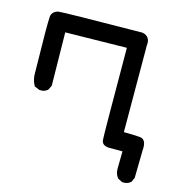

<svg xmlns="http://www.w3.org/2000/svg" viewBox="-89 -580 678 723"><g transform="rotate(15 250.0 -218.0)"><path d="M448.7 62.5 435.1 55.7 433.1 54.7 431.6 52.7Q419.9 37.6 420.9 16.1L421.9 -48.8H374.5Q360.8 -47.9 351.1 -53Q341.3 -58.1 339.8 -70.3Q337.9 -85.9 336.9 -429.7L97.7 -425.8L100.6 -220.7V-218.3L99.6 -216.3L92.8 -202.6L91.8 -200.7L89.8 -199.2Q77.1 -189 59.1 -191.4L58.1 -191.9L56.6 -192.4L43 -198.2L40 -199.2L38.1 -202.6Q27.3 -223.1 27.3 -246.1Q25.4 -359.9 25.1 -406Q24.9 -452.1 26.4 -470.7Q28.8 -480.5 35.9 -486.6Q43 -492.7 53.2 -494.6Q69.3 -497.1 377 -500H377.4H378.4Q394.5 -497.6 402.1 -486.3Q409.7 -475.1 407.2 -459L408.2 -120.1Q461.4 -119.6 475.1 -117.2Q497.6 -112.3 494.1 -71.8L492.2 34.2V36.6L491.2 38.1L485.4 50.8L484.4 53.2L482.4 54.7Q469.7 64.9 452.6 63.5H450.7Z"/></g></svg>

Font: NaikaiFont
Style: Bold
Weight: 700
Version: Version 1.89